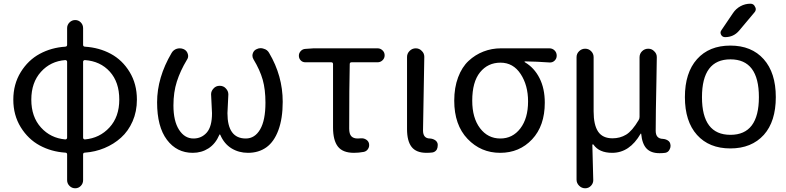

<svg xmlns="http://www.w3.org/2000/svg" viewBox="-20 -800 4179 1021"><path d="M431.6 -480.5Q427.7 -480.5 424.8 -478Q421.9 -475.6 421.9 -471.7V-68.4Q421.9 -63.5 424.8 -61Q427.7 -58.6 431.6 -58.6Q509.8 -65.4 562 -122.1Q614.3 -178.7 614.3 -270.5Q614.3 -363.3 564 -418.9Q513.7 -474.6 431.6 -480.5ZM327.1 -58.6Q331.1 -58.6 334 -61Q336.9 -63.5 336.9 -68.4V-471.7Q336.9 -475.6 334 -478Q331.1 -480.5 327.1 -480.5Q249 -474.6 197.8 -418Q146.5 -361.3 146.5 -270Q146.5 -178.7 197.8 -122.1Q249 -65.4 327.1 -58.6ZM421.9 -650.4V-561.5Q421.9 -552.7 431.6 -551.8Q507.8 -546.9 569.3 -513.7Q630.9 -480.5 669.4 -417Q708 -353.5 708 -270.5Q708 -207 685.1 -154.8Q662.1 -102.5 623.5 -67.9Q585 -33.2 535.6 -12.7Q486.3 7.8 431.6 11.7Q421.9 11.7 421.9 21.5V158.2Q421.9 175.8 409.7 188.5Q397.5 201.2 379.9 201.2Q362.3 201.2 349.6 188.5Q336.9 175.8 336.9 158.2V21.5Q336.9 11.7 327.1 11.7Q252.9 6.8 191.4 -26.4Q129.9 -59.6 90.3 -123.5Q50.8 -187.5 50.8 -270Q50.8 -352.5 90.3 -416.5Q129.9 -480.5 191.4 -513.7Q252.9 -546.9 327.1 -551.8Q336.9 -552.7 336.9 -561.5V-650.4Q336.9 -668 349.6 -680.7Q362.3 -693.4 379.9 -693.4Q397.5 -693.4 409.7 -680.7Q421.9 -668 421.9 -650.4Z M1004.9 12.7Q919.9 12.7 867.7 -56.6Q815.4 -126 815.4 -255.9Q815.4 -387.7 892.6 -518.6Q902.3 -535.2 920.9 -541Q928.7 -543 936.5 -543Q947.3 -543 958 -538.1Q973.6 -530.3 978.5 -513.7Q980.5 -507.8 980.5 -502Q980.5 -491.2 973.6 -481.4Q938.5 -422.9 920.4 -366.2Q902.3 -309.6 902.3 -239.3Q902.3 -156.2 932.1 -109.9Q961.9 -63.5 1008.8 -63.5Q1051.8 -63.5 1079.6 -95.2Q1107.4 -127 1107.4 -198.2L1102.5 -298.8Q1102.5 -315.4 1115.2 -329.1Q1127.9 -343.8 1148.4 -343.8Q1168.9 -343.8 1181.6 -329.1Q1194.3 -315.4 1194.3 -297.9L1189.5 -198.2Q1189.5 -63.5 1287.1 -63.5Q1335 -63.5 1363.3 -111.8Q1391.6 -160.2 1391.6 -253.9Q1391.6 -324.2 1377 -376Q1362.3 -427.7 1328.1 -484.4Q1322.3 -494.1 1322.3 -503.9Q1322.3 -509.8 1324.2 -515.6Q1329.1 -532.2 1345.7 -539.1Q1355.5 -543.9 1366.2 -543.9Q1374 -543.9 1381.8 -541Q1401.4 -536.1 1411.1 -518.6Q1483.4 -396.5 1483.4 -258.8Q1483.4 -169.9 1460.4 -107.9Q1437.5 -45.9 1396.5 -16.6Q1355.5 12.7 1298.8 12.7Q1250 12.7 1210.9 -11.2Q1171.9 -35.2 1151.4 -83Q1150.4 -85 1148.4 -85Q1146.5 -85 1146.5 -83Q1126 -35.2 1088.9 -11.2Q1051.8 12.7 1004.9 12.7Z M1862.3 12.7Q1802.7 12.7 1776.9 -20.5Q1751 -53.7 1751 -122.1V-459Q1751 -468.8 1741.2 -468.8H1603.5Q1588.9 -468.8 1579.1 -479Q1569.3 -489.3 1569.3 -503.9Q1569.3 -517.6 1579.1 -528.3Q1588.9 -539.1 1603.5 -540L1647.5 -543H1988.3Q2002.9 -543 2014.2 -532.2Q2025.4 -521.5 2025.4 -505.9Q2025.4 -490.2 2014.2 -479.5Q2002.9 -468.8 1988.3 -468.8H1849.6Q1839.8 -468.8 1839.8 -459Q1836.9 -339.8 1836.9 -116.2Q1836.9 -87.9 1848.1 -75.7Q1859.4 -63.5 1881.8 -63.5Q1890.6 -63.5 1900.4 -64.5Q1915 -65.4 1927.2 -57.6Q1939.5 -49.8 1942.4 -36.1Q1945.3 -20.5 1937 -7.8Q1928.7 4.9 1914.1 7.8Q1887.7 12.7 1862.3 12.7Z M2248 12.7Q2193.4 12.7 2168.9 -18.6Q2144.5 -49.8 2144.5 -113.3V-497.1Q2144.5 -515.6 2158.2 -529.3Q2171.9 -543 2190.9 -543Q2210 -543 2222.7 -529.3Q2236.3 -516.6 2236.3 -498L2229.5 -106.4Q2229.5 -63.5 2266.6 -63.5Q2281.2 -62.5 2293 -55.2Q2304.7 -47.9 2307.6 -34.2Q2307.6 -30.3 2307.6 -25.4Q2307.6 -14.6 2302.7 -4.9Q2294.9 7.8 2280.3 10.7Q2265.6 12.7 2248 12.7Z M2639.6 12.7Q2537.1 12.7 2466.3 -61.5Q2395.5 -135.7 2395.5 -264.6Q2395.5 -334 2416 -388.7Q2436.5 -443.4 2471.7 -476.1Q2506.8 -508.8 2550.8 -525.9Q2594.7 -543 2643.6 -543H2901.4Q2918 -543 2929.2 -531.7Q2940.4 -520.5 2940.4 -503.9Q2940.4 -488.3 2929.2 -477.5Q2918 -466.8 2902.3 -467.8Q2834 -472.7 2771.5 -473.6Q2769.5 -473.6 2769.5 -471.7Q2769.5 -469.7 2771.5 -468.8Q2821.3 -439.5 2849.1 -384.3Q2877 -329.1 2877 -253.9Q2877 -130.9 2809.6 -59.1Q2742.2 12.7 2639.6 12.7ZM2640.6 -63.5Q2706.1 -63.5 2747.1 -117.2Q2788.1 -170.9 2788.1 -260.7Q2788.1 -346.7 2748.5 -406.7Q2709 -466.8 2641.6 -466.8Q2574.2 -466.8 2532.7 -415.5Q2491.2 -364.3 2491.2 -264.6Q2491.2 -172.9 2532.7 -118.2Q2574.2 -63.5 2640.6 -63.5Z M3091.8 201.2Q3073.2 201.2 3059.6 187.5Q3045.9 173.8 3045.9 155.3V-496.1Q3045.9 -514.6 3059.6 -527.8Q3073.2 -541 3091.8 -541Q3110.4 -541 3123.5 -527.8Q3136.7 -514.6 3136.7 -496.1V-208Q3136.7 -135.7 3160.6 -100.1Q3184.6 -64.5 3237.3 -64.5Q3277.3 -64.5 3309.6 -84Q3341.8 -103.5 3376 -161.1Q3380.9 -168.9 3380.9 -178.7V-495.1Q3380.9 -514.6 3394.5 -527.8Q3408.2 -541 3427.2 -541Q3446.3 -541 3459 -527.3Q3472.7 -514.6 3472.7 -496.1Q3472.7 -492.2 3470.7 -372.1Q3468.8 -276.4 3467.8 -216.8Q3466.8 -157.2 3466.8 -104.5Q3466.8 -62.5 3504.9 -61.5Q3519.5 -60.5 3531.2 -53.2Q3543 -45.9 3544.9 -32.2Q3545.9 -28.3 3545.9 -24.4Q3545.9 -13.7 3540 -3.9Q3533.2 9.8 3517.6 12.7Q3503.9 14.6 3487.3 14.6Q3441.4 14.6 3418 -10.3Q3394.5 -35.2 3389.6 -88.9Q3388.7 -89.8 3387.7 -89.8Q3386.7 -89.8 3386.7 -88.9Q3328.1 12.7 3235.4 12.7Q3166 12.7 3135.7 -31.2Q3133.8 -33.2 3131.8 -32.2Q3129.9 -31.2 3129.9 -29.3L3134.8 158.2Q3134.8 174.8 3123 187.5Q3110.4 201.2 3091.8 201.2Z M3712.9 -283.2Q3712.9 -83 3864.3 -83Q4015.6 -83 4015.6 -283.7Q4015.6 -484.4 3864.3 -484.4Q3712.9 -484.4 3712.9 -283.2ZM4042 -83Q3976.6 -10.7 3863.8 -10.7Q3751 -10.7 3686.5 -82.5Q3622.1 -154.3 3622.1 -283.7Q3622.1 -413.1 3686.5 -485.4Q3751 -557.6 3863.8 -557.6Q3976.6 -557.6 4041 -485.4Q4105.5 -413.1 4105.5 -283.7Q4105.5 -154.3 4042 -83ZM3877.9 -730.5Q3893.6 -753.9 3918 -767.1Q3942.4 -780.3 3970.7 -780.3Q3988.3 -780.3 3995.1 -763.7Q3999 -757.8 3999 -752Q3999 -742.2 3992.2 -734.4L3910.2 -636.7Q3880.9 -602.5 3835.9 -602.5Q3821.3 -602.5 3814.5 -615.2Q3811.5 -621.1 3811.5 -627Q3811.5 -632.8 3816.4 -639.6Z"/></svg>

Font: Gen Jyuu GothicX Regular
Style: Regular
Weight: 400
Designer: [Source Han Sans]
Ryoko NISHIZUKA  (kana & ideographs); Paul D. Hunt (Latin, Greek & Cyrillic); Wenlong ZHANG  (bopomofo
Version: Version 1.002.20150607